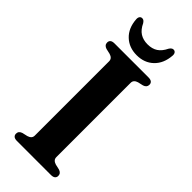

<svg xmlns="http://www.w3.org/2000/svg" viewBox="-283 -932 974 974"><g transform="rotate(45 204.0 -445.0)"><path d="M281 -83.5Q281 -72.5 287.5 -65.5Q294 -58.5 306 -55L334.5 -48.5Q355.5 -42 355.5 -23Q355.5 -12.5 348.2 -6.2Q341 0 325.5 0H82Q66.5 0 59.2 -6.2Q52 -12.5 52 -23Q52 -42 73 -48.5L101.5 -55Q113.5 -58.5 120 -65.5Q126.5 -72.5 126.5 -83.5V-616.5Q126.5 -627.5 120 -634.5Q113.5 -641.5 101.5 -645L73 -651.5Q52 -658 52 -677Q52 -688 59.2 -694Q66.5 -700 82 -700H325.5Q341 -700 348.2 -694Q355.5 -688 355.5 -677Q355.5 -658 334.5 -651.5L306 -645Q294 -641.5 287.5 -634.5Q281 -627.5 281 -616.5ZM203.5 -815Q236 -815 258 -829.5Q280 -844 295 -875.5Q300 -883 305 -886.5Q310 -890 315.5 -890Q325 -890 330 -883Q335 -876 334 -864Q329.5 -805 294 -771Q258.5 -737 203.5 -737Q148.5 -737 112.8 -771Q77 -805 73 -864Q72 -876 77 -883Q82 -890 91 -890Q97.5 -890 102.2 -886.5Q107 -883 112 -875.5Q127 -843.5 149.5 -829.2Q172 -815 203.5 -815Z"/></g></svg>

Font: Fraunces SemiBold
Style: Regular
Weight: 600
Version: Version 1.000;[b76b70a41]